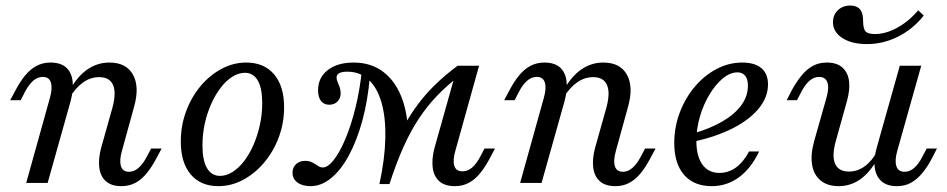

<svg xmlns="http://www.w3.org/2000/svg" viewBox="-20 -647 3350 679"><path d="M409.7 11.3Q373.4 11.3 354 -6.5Q334.7 -24.2 331 -55.2Q327.4 -86.3 337.9 -125L377.4 -265.3Q391.9 -318.5 379.8 -346.4Q367.7 -374.2 330.6 -374.2Q300.8 -374.2 274.6 -356Q248.4 -337.9 226.6 -302.4L225.8 -326.6Q253.2 -376.6 288.7 -401.2Q324.2 -425.8 366.9 -425.8Q426.6 -425.8 450.4 -382.7Q474.2 -339.5 454 -268.5L411.3 -113.7Q401.6 -79.8 407.7 -59.7Q413.7 -39.5 436.3 -39.5Q454 -39.5 469.8 -53.2Q485.5 -66.9 499.2 -92.7L514.5 -121.8H551.6L533.1 -87.1Q516.9 -56.5 498.8 -34.3Q480.6 -12.1 458.9 -0.4Q437.1 11.3 409.7 11.3ZM72.6 0 156.5 -300.8Q166.1 -334.7 160.1 -354.8Q154 -375 131.5 -375Q112.9 -375 97.6 -361.7Q82.3 -348.4 68.5 -322.6L53.2 -292.7H16.1L34.7 -327.4Q50.8 -358.1 69 -380.2Q87.1 -402.4 109.3 -414.1Q131.5 -425.8 158.1 -425.8Q194.4 -425.8 213.7 -408.5Q233.1 -391.1 236.7 -360.1Q240.3 -329 229.8 -289.5L148.4 0Z M752.4 11.3Q689.5 11.3 654.4 -30.2Q619.4 -71.8 619.4 -146Q619.4 -202.4 637.9 -252.8Q656.5 -303.2 688.7 -341.9Q721 -380.6 762.9 -403.2Q804.8 -425.8 850.8 -425.8Q913.7 -425.8 949.2 -384.3Q984.7 -342.7 984.7 -267.7Q984.7 -212.1 966.1 -162.1Q947.6 -112.1 914.9 -73Q882.3 -33.9 840.3 -11.3Q798.4 11.3 752.4 11.3ZM758.1 -25Q780.6 -25 802.8 -39.1Q825 -53.2 844 -78.2Q862.9 -103.2 877 -135.9Q891.1 -168.5 899.2 -206Q907.3 -243.5 907.3 -282.3Q907.3 -335.5 891.5 -362.5Q875.8 -389.5 846 -389.5Q823.4 -389.5 801.2 -375.4Q779 -361.3 760.1 -336.3Q741.1 -311.3 726.6 -278.6Q712.1 -246 704 -208.9Q696 -171.8 696 -132.3Q696 -79.8 712.1 -52.4Q728.2 -25 758.1 -25Z M1321.8 4Q1341.1 -84.7 1342.7 -157.7Q1344.4 -230.6 1329.4 -283.5Q1314.5 -336.3 1283.9 -364.9Q1253.2 -393.5 1208.1 -393.5Q1170.2 -393.5 1170.2 -372.6Q1170.2 -365.3 1174.2 -356.5Q1178.2 -347.6 1181.5 -337.9Q1184.7 -328.2 1184.7 -316.9Q1184.7 -299.2 1173.4 -287.9Q1162.1 -276.6 1144.4 -276.6Q1125.8 -276.6 1115.3 -289.9Q1104.8 -303.2 1104.8 -327.4Q1104.8 -372.6 1139.1 -399.2Q1173.4 -425.8 1230.6 -425.8Q1286.3 -425.8 1327 -398.8Q1367.7 -371.8 1391.9 -321.8Q1416.1 -271.8 1421.8 -204Q1408.9 -167.7 1398.4 -137.5Q1387.9 -107.3 1377.8 -73.8Q1367.7 -40.3 1357.3 4ZM1078.2 11.3Q1049.2 11.3 1031.9 -1.6Q1014.5 -14.5 1014.5 -36.3Q1014.5 -54.8 1027 -66.5Q1039.5 -78.2 1058.9 -78.2Q1073.4 -78.2 1084.3 -72.6Q1095.2 -66.9 1103.6 -60.9Q1112.1 -54.8 1121.8 -54.8Q1139.5 -54.8 1160.5 -81.5Q1181.5 -108.1 1201.6 -156Q1221.8 -204 1237.5 -267.7Q1253.2 -331.5 1260.5 -405.6L1287.9 -375Q1280.6 -290.3 1261.3 -219.8Q1241.9 -149.2 1213.7 -97.2Q1185.5 -45.2 1150.8 -16.9Q1116.1 11.3 1078.2 11.3ZM1321.8 4Q1350 -79.8 1379.4 -143.5Q1408.9 -207.3 1441.9 -255.6Q1475 -304 1513.7 -342.3Q1552.4 -380.6 1598.4 -414.5L1604 -378.2Q1561.3 -345.2 1526.6 -309.3Q1491.9 -273.4 1462.5 -229.4Q1433.1 -185.5 1407.3 -128.2Q1381.5 -71 1357.3 4ZM1588.7 11.3Q1552.4 11.3 1533.1 -6.5Q1513.7 -24.2 1510.1 -55.2Q1506.5 -86.3 1516.9 -125L1598.4 -414.5H1674.2L1590.3 -113.7Q1580.6 -79.8 1586.7 -60.5Q1592.7 -41.1 1615.3 -41.1Q1633.9 -41.1 1649.2 -54Q1664.5 -66.9 1678.2 -92.7L1693.5 -121.8H1730.6L1712.1 -87.1Q1696 -56.5 1677.8 -34.3Q1659.7 -12.1 1637.9 -0.4Q1616.1 11.3 1588.7 11.3Z M2156.5 11.3Q2120.2 11.3 2100.8 -6.5Q2081.5 -24.2 2077.8 -55.2Q2074.2 -86.3 2084.7 -125L2124.2 -265.3Q2138.7 -318.5 2126.6 -346.4Q2114.5 -374.2 2077.4 -374.2Q2047.6 -374.2 2021.4 -356Q1995.2 -337.9 1973.4 -302.4L1972.6 -326.6Q2000 -376.6 2035.5 -401.2Q2071 -425.8 2113.7 -425.8Q2173.4 -425.8 2197.2 -382.7Q2221 -339.5 2200.8 -268.5L2158.1 -113.7Q2148.4 -79.8 2154.4 -59.7Q2160.5 -39.5 2183.1 -39.5Q2200.8 -39.5 2216.5 -53.2Q2232.3 -66.9 2246 -92.7L2261.3 -121.8H2298.4L2279.8 -87.1Q2263.7 -56.5 2245.6 -34.3Q2227.4 -12.1 2205.6 -0.4Q2183.9 11.3 2156.5 11.3ZM1819.4 0 1903.2 -300.8Q1912.9 -334.7 1906.9 -354.8Q1900.8 -375 1878.2 -375Q1859.7 -375 1844.4 -361.7Q1829 -348.4 1815.3 -322.6L1800 -292.7H1762.9L1781.5 -327.4Q1797.6 -358.1 1815.7 -380.2Q1833.9 -402.4 1856 -414.1Q1878.2 -425.8 1904.8 -425.8Q1941.1 -425.8 1960.5 -408.5Q1979.8 -391.1 1983.5 -360.1Q1987.1 -329 1976.6 -289.5L1895.2 0Z M2496.8 11.3Q2433.9 11.3 2399.2 -28.6Q2364.5 -68.5 2364.5 -141.1Q2364.5 -197.6 2383.9 -248.8Q2403.2 -300 2436.7 -339.9Q2470.2 -379.8 2513.7 -402.8Q2557.3 -425.8 2604.8 -425.8Q2649.2 -425.8 2672.6 -406Q2696 -386.3 2696 -348.4Q2696 -303.2 2663.3 -263.3Q2630.6 -223.4 2571 -193.1Q2511.3 -162.9 2429 -145.2V-174.2Q2491.1 -191.9 2535.1 -217.7Q2579 -243.5 2602 -275.4Q2625 -307.3 2625 -343.5Q2625 -366.9 2615.3 -379Q2605.6 -391.1 2587.9 -391.1Q2562.1 -391.1 2536.3 -369.8Q2510.5 -348.4 2489.1 -312.9Q2467.7 -277.4 2455.2 -234.7Q2442.7 -191.9 2442.7 -149.2Q2442.7 -94.4 2464.1 -64.9Q2485.5 -35.5 2524.2 -35.5Q2555.6 -35.5 2582.3 -54.4Q2608.9 -73.4 2629 -111.3H2664.5Q2636.3 -51.6 2593.5 -20.2Q2550.8 11.3 2496.8 11.3Z M2946 11.3Q2906.5 11.3 2882.3 -8.5Q2858.1 -28.2 2852 -63.7Q2846 -99.2 2858.9 -146.8L2902.4 -300Q2912.9 -336.3 2906 -355.6Q2899.2 -375 2876.6 -375Q2858.9 -375 2843.1 -361.7Q2827.4 -348.4 2813.7 -321.8L2798.4 -292.7H2762.1L2779.8 -327.4Q2796.8 -358.1 2814.9 -380.2Q2833.1 -402.4 2854.8 -414.1Q2876.6 -425.8 2904 -425.8Q2939.5 -425.8 2959.3 -408.1Q2979 -390.3 2982.7 -359.7Q2986.3 -329 2975 -288.7L2936.3 -150Q2921 -96.8 2933.1 -68.5Q2945.2 -40.3 2982.3 -40.3Q3012.1 -40.3 3037.5 -58.5Q3062.9 -76.6 3083.1 -112.9L3084.7 -87.9Q3058.1 -38.7 3023.4 -13.7Q2988.7 11.3 2946 11.3ZM3151.6 11.3Q3116.1 11.3 3096.8 -6.5Q3077.4 -24.2 3073.4 -55.2Q3069.4 -86.3 3080.6 -125L3162.1 -414.5H3237.9L3153.2 -113.7Q3143.5 -79 3150 -59.3Q3156.5 -39.5 3179 -39.5Q3196.8 -39.5 3212.5 -52.8Q3228.2 -66.1 3241.9 -92.7L3257.3 -121.8H3293.5L3275.8 -87.1Q3259.7 -56.5 3241.1 -34.3Q3222.6 -12.1 3201.2 -0.4Q3179.8 11.3 3151.6 11.3ZM3046 -491.1Q2991.9 -491.1 2958.9 -512.5Q2925.8 -533.9 2925.8 -568.5Q2925.8 -594.4 2943.1 -610.9Q2960.5 -627.4 2987.1 -627.4Q3009.7 -627.4 3021 -614.5Q3032.3 -601.6 3032.3 -574.2Q3032.3 -546 3040.7 -536.3Q3049.2 -526.6 3074.2 -526.6Q3112.1 -526.6 3152.8 -548.8Q3193.5 -571 3227.4 -610.5L3246.8 -591.9Q3208.1 -543.5 3155.6 -517.3Q3103.2 -491.1 3046 -491.1Z"/></svg>

Font: Playfair 9pt
Style: Italic
Weight: 400
Italic angle: -15.6°
Designer: Claus Eggers Sørensen
Foundry: Claus Eggers Sørensen
Version: Version 2.001;gftools[0.9.30]